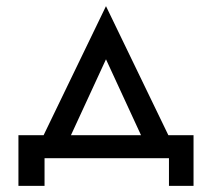

<svg xmlns="http://www.w3.org/2000/svg" viewBox="-20 -515 695 625"><path d="M530 0H125V90H40V-75H122L325 -495L528 -75H610V90H530ZM325 -322 211 -75H439Z"/></svg>

Font: Jost*
Style: Regular
Weight: 400
Version: Version 3.7